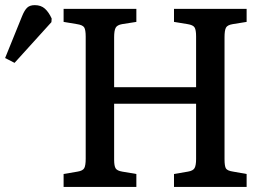

<svg xmlns="http://www.w3.org/2000/svg" viewBox="-191 -735 1049 755"><path d="M-133.8 -487.8 -170.9 -506.8 -104 -671.9Q-94.7 -694.8 -84.2 -704.8Q-73.7 -714.8 -54.2 -714.8Q-29.8 -714.8 -14.4 -700.9Q1 -687 12.2 -662.1L11.2 -647.9ZM59.1 0V-50.8L113.8 -60.1Q134.8 -63.5 140.4 -74Q146 -84.5 146 -110.8V-590.8Q146 -617.7 140.1 -627.2Q134.3 -636.7 111.8 -640.1L59.1 -648.9V-700.2H345.2V-648.9L289.1 -640.1Q269.5 -636.7 263.7 -625.7Q257.8 -614.7 257.8 -588.9V-392.1H580.1V-591.8Q580.1 -617.2 574.2 -627Q568.4 -636.7 546.9 -640.1L493.2 -648.9V-700.2H778.8V-648.9L724.1 -640.1Q703.1 -636.7 697.5 -626Q691.9 -615.2 691.9 -588.9V-108.9Q691.9 -81.5 697.5 -72.5Q703.1 -63.5 726.1 -60.1L778.8 -50.8V0H493.2V-50.8L547.9 -60.1Q568.4 -63.5 574.2 -74.2Q580.1 -85 580.1 -109.9V-327.1H257.8V-106.9Q257.8 -82.5 263.7 -73Q269.5 -63.5 290 -60.1L345.2 -50.8V0Z"/></svg>

Font: Literata Book Medium
Style: Regular
Weight: 500
Designer: Latin by Veronika Burian and Jose Scaglione. Greek by Irene Vlachou. Cyrillic by Vera Evstafieva
Foundry: TypeTogether
Version: Version 2.003;PS 002.003;hotconv 1.0.88;makeotf.lib2.5.64775